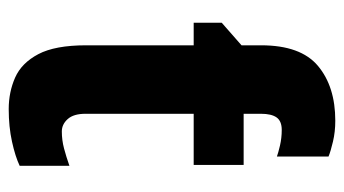

<svg xmlns="http://www.w3.org/2000/svg" viewBox="-196 -591 797 445"><g transform="rotate(90 202.5 -368.5)"><path d="M259.8 -747.1Q285.6 -747.1 308.3 -741.7Q331.1 -736.3 342.8 -731.4V-611.8Q335 -614.7 317.4 -618.9Q299.8 -623 281.2 -623Q260.7 -623 252.2 -611.1Q243.7 -599.1 243.7 -574.7V-534.7H362.3V-418.9H243.7V-168Q243.7 -140.6 255.9 -127Q268.1 -113.3 284.7 -113.3Q304.7 -113.3 324 -118.4Q343.3 -123.5 364.3 -130.9V-15.6Q342.8 -5.4 308.3 2.2Q273.9 9.8 232.9 9.8Q193.4 9.8 159.7 -5.1Q126 -20 105.5 -58.8Q85 -97.7 85 -169.4V-418.9H32.7V-483.9L85 -529.8V-575.2Q85 -667 132.8 -707Q180.7 -747.1 259.8 -747.1Z"/></g></svg>

Font: Lunasima
Style: Bold
Weight: 700
Designer: The DocRepair Project, Monotype Design Team
Foundry: Google
Version: Version 2.009